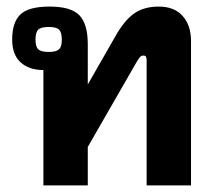

<svg xmlns="http://www.w3.org/2000/svg" viewBox="-20 -564 648 584"><path d="M112 -351Q68 -351 42.5 -374.5Q17 -398 17 -444Q17 -496 42 -520Q67 -544 131 -544Q196 -544 221.5 -517.5Q247 -491 247 -430V-307L330 -452Q358 -502 388 -523Q418 -544 463 -544Q510 -544 535.5 -515.5Q561 -487 561 -439V0H426V-380Q426 -388 424 -391.5Q422 -395 416 -395Q410 -395 405.5 -390Q401 -385 393 -371L247 -117V0H112ZM168 -443Q168 -466 159.5 -474Q151 -482 128 -482Q105 -482 96.5 -474Q88 -466 88 -443Q88 -422 96.5 -414Q105 -406 128 -406Q151 -406 159.5 -414Q168 -422 168 -443Z"/></svg>

Font: Pridi Medium
Style: Regular
Weight: 500
Designer: Katatrad Team
Foundry: CadsonDemak
Version: Version 1.001